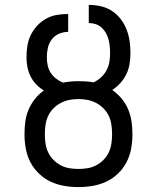

<svg xmlns="http://www.w3.org/2000/svg" viewBox="-20 -755 640 783"><path d="M300 8Q271 8 242 3Q213 -2 187 -14Q161 -26 139.5 -46.5Q118 -67 104.5 -92.5Q91 -118 85.5 -147Q80 -176 80 -205V-211Q80 -236 83.5 -261Q87 -286 97 -309Q107 -332 123 -352Q139 -372 159 -386Q142 -396 128 -410.5Q114 -425 105 -443Q96 -461 92 -480.5Q88 -500 88 -520Q88 -544 91.5 -567Q95 -590 105 -611Q115 -632 131 -649.5Q147 -667 167.5 -678.5Q188 -690 211 -694Q234 -698 258 -698V-625Q238 -625 220 -617Q202 -609 190.5 -593.5Q179 -578 175 -559Q171 -540 171 -520Q171 -504 174.5 -488Q178 -472 186.5 -458.5Q195 -445 208.5 -434.5Q222 -424 237 -418Q252 -421 268 -422.5Q284 -424 300 -424Q315 -424 330.5 -423Q346 -422 361 -419Q377 -426 391 -438.5Q405 -451 414 -467.5Q423 -484 426 -502Q429 -520 429 -539Q429 -553 427.5 -567Q426 -581 422.5 -594.5Q419 -608 412 -620.5Q405 -633 394.5 -642.5Q384 -652 370.5 -656.5Q357 -661 342 -661V-735Q367 -735 391.5 -729.5Q416 -724 436.5 -710.5Q457 -697 472 -677.5Q487 -658 496 -635Q505 -612 508.5 -587.5Q512 -563 512 -539Q512 -517 508.5 -495Q505 -473 495.5 -453Q486 -433 471 -416.5Q456 -400 438 -388Q459 -373 475.5 -353.5Q492 -334 502 -310.5Q512 -287 516 -262Q520 -237 520 -211V-205Q520 -176 514.5 -147Q509 -118 495.5 -92.5Q482 -67 460.5 -46.5Q439 -26 413 -14Q387 -2 358 3Q329 8 300 8ZM300 -66Q319 -66 337 -69Q355 -72 371.5 -80.5Q388 -89 401.5 -102.5Q415 -116 423 -132.5Q431 -149 434 -167.5Q437 -186 437 -205V-211Q437 -230 434 -248.5Q431 -267 423 -283.5Q415 -300 401.5 -313.5Q388 -327 371.5 -335.5Q355 -344 337 -347.5Q319 -351 300 -351Q281 -351 263 -347.5Q245 -344 228.5 -335.5Q212 -327 198.5 -313.5Q185 -300 177 -283.5Q169 -267 166 -248.5Q163 -230 163 -211V-205Q163 -186 166 -167.5Q169 -149 177 -132.5Q185 -116 198.5 -102.5Q212 -89 228.5 -80.5Q245 -72 263 -69Q281 -66 300 -66Z"/></svg>

Font: Iosevka Extended
Style: Regular
Weight: 400
Width: 7
Monospace: yes
Designer: Belleve Invis
Foundry: Belleve Invis
Version: Version 32.5.0; ttfautohint (v1.8.4)